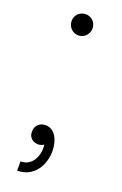

<svg xmlns="http://www.w3.org/2000/svg" viewBox="-130 -566 459 724"><g transform="rotate(20 100.0 -204.5)"><path d="M83 -441C106 -441 125 -460 125 -484C125 -508 106 -526 83 -526C60 -526 41 -508 41 -484C41 -460 60 -441 83 -441ZM41 80V117C110 117 141 57 141 3C141 -41 121 -81 84 -81C57 -81 43 -62 43 -40C43 -16 61 -3 81 -3C89 -3 97 -6 104 -10C109 27 92 80 41 80Z"/></g></svg>

Font: Chess Sans Light
Style: Regular
Weight: 300
Designer: Wolf Bōese
Foundry: Wolf Bōese
Version: Version 7.223;Glyphs 3.3 (3306)